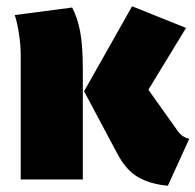

<svg xmlns="http://www.w3.org/2000/svg" viewBox="-20 -572 623 612"><path d="M453 -286 544 -158Q552 -146 561 -139.5Q570 -133 583 -129L515 20Q459 15 420 -7.5Q381 -30 353 -84L248 -281L401 -552L573 -483ZM244 -349V0H46V-397Q46 -428 40.5 -464Q35 -500 27 -524L210 -548Q227 -516 235.5 -471.5Q244 -427 244 -349Z"/></svg>

Font: FiraGO Heavy
Style: Regular
Weight: 900
Designer: bBox Type
Foundry: bBox Type GmbH
Version: Version 1.001